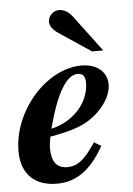

<svg xmlns="http://www.w3.org/2000/svg" viewBox="-52 -737 548 789"><g transform="rotate(-5 222.0 -342.0)"><path d="M317 -143C271 -74 242 -51 199 -51C157 -51 135 -79 135 -133C135 -149 137 -162 141 -182C238 -199 286 -217 329 -253C369 -287 398 -332 398 -375C398 -426 358 -462 293 -462C148 -462 5 -299 5 -134C5 -35 64 13 151 13C228 13 290 -26 346 -126ZM306 -390C306 -307 238 -234 148 -214C184 -353 227 -429 275 -429C299 -429 306 -413 306 -390ZM388 -516 277 -664C259 -688 240 -697 221 -697C197 -697 176 -676 176 -652C176 -636 188 -619 210 -604L342 -516Z"/></g></svg>

Font: XITS
Style: Bold Italic
Weight: 700
Italic angle: -16.33°
Designer: MicroPress Inc., with final additions and corrections provided by Coen Hoffman, Elsevier (retired)
Version: Version 1.105